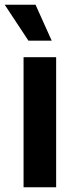

<svg xmlns="http://www.w3.org/2000/svg" viewBox="-34 -786 321 806"><path d="M64.9 0V-545.9H201.7V0ZM85.4 -615.2 -14.2 -766.1H115.2L183.1 -615.2Z"/></svg>

Font: Inter
Style: 650
Weight: 650
Designer: Rasmus Andersson
Foundry: rsms
Version: Version 4.001;git-66647c0bb